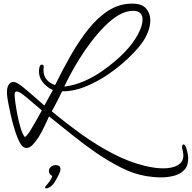

<svg xmlns="http://www.w3.org/2000/svg" viewBox="-20 -725 1063 1064"><path d="M872 258Q851 258 831 256Q811 254 791 251Q723 240 653.5 205Q584 170 516 124Q449 78 383 25Q317 -28 252 -80Q244 -63 228.5 -29.5Q213 4 194 35Q178 60 161 77.5Q144 95 127 95Q113 95 101 82Q89 68 77.5 39.5Q66 11 56 -24Q46 -59 38 -94.5Q30 -130 25 -158.5Q20 -187 19 -201Q17 -239 27.5 -254.5Q38 -270 52 -271Q66 -271 83 -260Q100 -249 121 -231Q142 -214 168.5 -190.5Q195 -167 226 -140L273 -226Q270 -228 267 -229.5Q264 -231 261 -232Q233 -248 214.5 -272.5Q196 -297 196 -330Q196 -335 196.5 -339.5Q197 -344 198 -349Q201 -367 212 -367Q217 -367 220.5 -362.5Q224 -358 222 -349Q221 -346 221 -342.5Q221 -339 221 -336Q221 -308 235 -288.5Q249 -269 274 -258Q277 -257 279.5 -256Q282 -255 285 -253Q327 -339 373 -419.5Q419 -500 470.5 -564.5Q522 -629 582 -667Q642 -705 713 -705Q766 -705 789.5 -678Q813 -651 813 -613Q813 -582 800.5 -549Q788 -516 767 -487Q736 -445 686.5 -398.5Q637 -352 576.5 -311Q516 -270 451 -244Q386 -218 324 -219Q318 -206 307.5 -185Q297 -164 286 -143.5Q275 -123 267 -108Q348 -41 433 20Q518 81 606.5 127Q695 173 786 195Q812 201 837 204.5Q862 208 884 208Q934 208 965 190.5Q996 173 996 136Q996 130 995 122Q994 114 992 107Q989 98 989 89Q989 81 992 78Q996 74 999.5 75.5Q1003 77 1004 79Q1010 86 1012 95Q1023 130 1023 154Q1023 194 1001 217Q979 240 944.5 249Q910 258 872 258ZM336 -245Q393 -252 445.5 -275Q498 -298 541.5 -328Q585 -358 618 -386.5Q651 -415 669 -434Q717 -484 743.5 -533Q770 -582 770 -616Q770 -639 757.5 -652Q745 -665 717 -665Q678 -665 638 -641.5Q598 -618 559.5 -579Q521 -540 485.5 -493.5Q450 -447 420.5 -399.5Q391 -352 369.5 -311.5Q348 -271 336 -245ZM117 34Q128 32 151.5 -7Q175 -46 212 -113Q186 -135 164.5 -153.5Q143 -172 126 -186Q89 -217 74 -218H72Q61 -218 61 -201Q61 -186 65.5 -153.5Q70 -121 77.5 -83.5Q85 -46 95 -13.5Q105 19 117 34ZM237 319Q230 319 230 313Q230 309 239 300Q244 295 254.5 280.5Q265 266 270 250Q263 248 257 240.5Q251 233 251 223Q251 209 262 199.5Q273 190 289 190Q315 190 315 212Q315 224 307 240Q298 260 283 284Q268 308 246 317Q241 319 237 319Z"/></svg>

Font: WindSong Medium
Style: Regular
Weight: 500
Designer: Robert E. Leuschke
Foundry: Robert E. Leuschke
Version: Version 1.010; ttfautohint (v1.8.3)